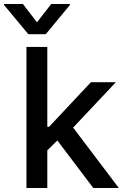

<svg xmlns="http://www.w3.org/2000/svg" viewBox="-69 -942 619 962"><path d="M63.5 -707H168V-306.6H176.8L386.7 -530.3H511.7L297.4 -302.7L526.4 0H398.4L218.3 -238.3L168 -188.5V0H63.5ZM116.2 -830.1 187.5 -921.9H281.2V-917L160.2 -770.5H73.2L-48.8 -917V-921.9H45.9Z"/></svg>

Font: Pretendard JP Medium
Style: Regular
Weight: 500
Designer: Base glyphs from Inter by Rasmus Andersson; Hangeul glyphs from Noto Sans CJK(Source Han Sans) by Jang Soo-young and Kan
Foundry: Kil Hyung-jin
Version: Version 1.309